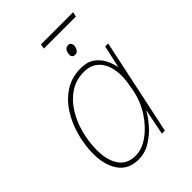

<svg xmlns="http://www.w3.org/2000/svg" viewBox="-224 -878 996 996"><g transform="rotate(-45 273.5 -380.5)"><path d="M256 -745 261 -771H497L491 -745ZM350 -607Q327 -607 327 -629Q327 -643 334.5 -656Q342 -669 357 -669Q369 -669 374 -662Q379 -655 379 -647Q379 -634 371.5 -620.5Q364 -607 350 -607ZM197 10Q125 10 88 -41.5Q51 -93 51 -178Q51 -239 68 -302.5Q85 -366 118.5 -419.5Q152 -473 202.5 -505.5Q253 -538 319 -538Q366 -538 395 -517.5Q424 -497 439.5 -466.5Q455 -436 460 -407H462L489 -528H511L399 0H377L405 -139H403Q386 -109 355.5 -74Q325 -39 284.5 -14.5Q244 10 197 10ZM200 -15Q246 -15 293.5 -48Q341 -81 378.5 -137.5Q416 -194 430 -264Q436 -295 439 -317Q442 -339 442 -358Q442 -432 409 -472.5Q376 -513 318 -513Q260 -513 215 -483.5Q170 -454 139.5 -405Q109 -356 93.5 -296.5Q78 -237 78 -178Q78 -103 108.5 -59Q139 -15 200 -15Z"/></g></svg>

Font: Noto Sans Thin
Style: Italic
Weight: 100
Italic angle: -12°
Designer: Monotype Design Team
Foundry: Monotype Imaging Inc.
Version: Version 2.013; ttfautohint (v1.8.4.7-5d5b)